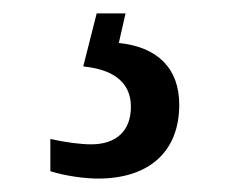

<svg xmlns="http://www.w3.org/2000/svg" viewBox="-20 -29 347 286"><path d="M126 237C202 237 247 197 247 127C247 73 215 41 157 35L167 -9H124L104 70C145 74 175 91 175 130C175 167 152 186 116 186C100 186 77 183 55 178V226C77 233 106 237 126 237Z"/></svg>

Font: Noto Serif Lao SemiCondensed
Style: Regular
Weight: 400
Width: 4
Designer: Monotype Design Team
Foundry: Monotype Imaging Inc.
Version: Version 2.003